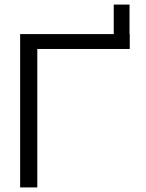

<svg xmlns="http://www.w3.org/2000/svg" viewBox="-20 -819 640 839"><path d="M68 0H143V-605H547V-670H546V-799H477V-670H68Z"/></svg>

Font: LT Wave Alt Light
Style: Regular
Weight: 300
Designer: Daniel Lyons
Version: Version 2.5 (Glyphs App)